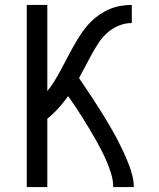

<svg xmlns="http://www.w3.org/2000/svg" viewBox="-20 -755 640 775"><path d="M88 0V-735H171V-387Q187 -407 200.5 -429Q214 -451 226 -473.5Q238 -496 250 -519Q262 -542 274.5 -564.5Q287 -587 301 -609Q315 -631 331.5 -650.5Q348 -670 368.5 -686Q389 -702 412 -713.5Q435 -725 460.5 -730Q486 -735 512 -735V-662Q485 -662 459.5 -651.5Q434 -641 413.5 -623Q393 -605 378 -582Q363 -559 350 -535.5Q337 -512 324.5 -487.5Q312 -463 299 -440Q313 -419 327 -398.5Q341 -378 354.5 -357Q368 -336 381.5 -315Q395 -294 407.5 -273Q420 -252 432.5 -230.5Q445 -209 456.5 -186.5Q468 -164 478.5 -141.5Q489 -119 498 -96Q507 -73 513.5 -49Q520 -25 520 0H437Q437 -26 429.5 -51Q422 -76 412 -100Q402 -124 390 -147Q378 -170 365.5 -192.5Q353 -215 339.5 -237Q326 -259 312.5 -281Q299 -303 284.5 -324.5Q270 -346 255 -367Q237 -342 216 -318.5Q195 -295 171 -276V0Z"/></svg>

Font: Zed Mono Extended
Style: Regular
Weight: 400
Width: 7
Monospace: yes
Designer: Belleve Invis
Foundry: Belleve Invis
Version: Version 1.0.0; ttfautohint (v1.8.4)